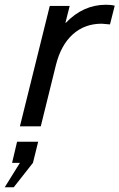

<svg xmlns="http://www.w3.org/2000/svg" viewBox="-69 -533 504 810"><path d="M415 -509 395 -430Q362 -433 360 -433Q288 -433 238 -388Q188 -343 167 -259L103 0H15L141 -508H225L207 -437H209Q282 -513 378 -513Q400 -513 415 -509ZM-11 257H-49L15 154H-18L3 65H92L70 154Z"/></svg>

Font: CST
Style: Italic
Weight: 400
Italic angle: -14°
Version: Version 1.00